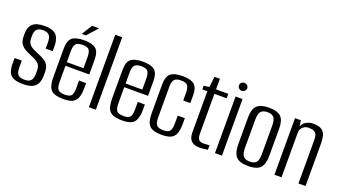

<svg xmlns="http://www.w3.org/2000/svg" viewBox="-55 -1104 2798 1578"><g transform="rotate(20 1343.5 -314.5)"><path d="M173 7Q119 7 89 -6.5Q59 -20 47 -49.5Q35 -79 35 -128V-171H98V-114Q98 -67 114 -49Q130 -31 172 -31Q209 -31 226.5 -49Q244 -67 244 -110V-138Q244 -161 237 -177.5Q230 -194 210.5 -208Q191 -222 156 -236Q123 -249 98 -264Q73 -279 58.5 -302Q44 -325 44 -361V-391Q44 -444 74.5 -473.5Q105 -503 178 -503Q226 -503 254.5 -490Q283 -477 296.5 -448Q310 -419 310 -373V-331H249V-379Q249 -429 232 -447.5Q215 -466 178 -466Q136 -466 121.5 -446Q107 -426 107 -396V-369Q107 -341 119.5 -323Q132 -305 155 -293Q178 -281 210 -268Q239 -256 261.5 -242.5Q284 -229 297 -206Q310 -183 310 -143V-120Q310 -80 297.5 -51.5Q285 -23 255 -8Q225 7 173 7Z M528 9Q478 9 447 -2.5Q416 -14 402 -45Q388 -76 388 -135V-382Q388 -452 419.5 -478Q451 -504 524 -504Q595 -504 626.5 -478Q658 -452 658 -382V-254H450V-114Q450 -66 465 -47.5Q480 -29 526 -29Q568 -29 582 -47Q596 -65 596 -114V-178H658V-136Q658 -78 644 -46.5Q630 -15 601.5 -3Q573 9 528 9ZM450 -286H596V-384Q596 -426 582 -445Q568 -464 524 -464Q480 -464 465 -445Q450 -426 450 -384ZM486 -546 543 -638H605L522 -546Z M747 0V-634H808V0Z M1042 9Q992 9 961 -2.5Q930 -14 916 -45Q902 -76 902 -135V-382Q902 -452 933.5 -478Q965 -504 1038 -504Q1109 -504 1140.5 -478Q1172 -452 1172 -382V-254H964V-114Q964 -66 979 -47.5Q994 -29 1040 -29Q1082 -29 1096 -47Q1110 -65 1110 -114V-178H1172V-136Q1172 -78 1158 -46.5Q1144 -15 1115.5 -3Q1087 9 1042 9ZM964 -286H1110V-384Q1110 -426 1096 -445Q1082 -464 1038 -464Q994 -464 979 -445Q964 -426 964 -384Z M1388 9Q1339 9 1308 -2.5Q1277 -14 1263 -44.5Q1249 -75 1249 -134V-378Q1249 -451 1280.5 -477.5Q1312 -504 1385 -504Q1456 -504 1487.5 -478Q1519 -452 1519 -382V-317H1457V-384Q1457 -427 1443 -446.5Q1429 -466 1385 -466Q1341 -466 1326 -446.5Q1311 -427 1311 -384V-118Q1311 -70 1326 -50.5Q1341 -31 1387 -31Q1429 -31 1443 -50Q1457 -69 1457 -118V-185H1519V-134Q1519 -77 1505 -46Q1491 -15 1462 -3Q1433 9 1388 9Z M1715 1Q1693 1 1675 -4Q1657 -9 1644 -20.5Q1631 -32 1624 -50.5Q1617 -69 1617 -97V-456H1573V-488L1621 -495L1632 -588H1679V-495H1786V-456H1679V-108Q1679 -80 1689 -61Q1699 -42 1733 -42Q1747 -42 1763 -43.5Q1779 -45 1786 -45V-5Q1778 -5 1758 -2Q1738 1 1715 1Z M1850 0V-495H1911V0ZM1881 -556Q1866 -556 1855.5 -566.5Q1845 -577 1845 -591Q1845 -606 1855.5 -615.5Q1866 -625 1881 -625Q1895 -625 1906 -615.5Q1917 -606 1917 -591Q1917 -577 1906 -566.5Q1895 -556 1881 -556Z M2141 7Q2095 7 2064.5 -5.5Q2034 -18 2019.5 -50Q2005 -82 2005 -138V-369Q2005 -441 2036.5 -472Q2068 -503 2141 -503Q2214 -503 2245.5 -473Q2277 -443 2277 -369V-138Q2277 -82 2263 -50.5Q2249 -19 2219 -6Q2189 7 2141 7ZM2141 -32Q2181 -32 2198 -52Q2215 -72 2215 -125V-372Q2215 -421 2199 -442.5Q2183 -464 2141 -464Q2102 -464 2084.5 -443.5Q2067 -423 2067 -372V-125Q2067 -73 2084.5 -52.5Q2102 -32 2141 -32Z M2370 0V-495H2421L2429 -442Q2437 -472 2466 -488Q2495 -504 2526 -504Q2579 -504 2603.5 -485.5Q2628 -467 2635 -437.5Q2642 -408 2642 -373V0H2580V-364Q2580 -382 2579 -399Q2578 -416 2571.5 -429.5Q2565 -443 2550 -451Q2535 -459 2506 -459Q2481 -459 2465.5 -449.5Q2450 -440 2442.5 -427.5Q2435 -415 2432 -404V0Z"/></g></svg>

Font: Alumni Sans Thin
Style: Regular
Weight: 400
Version: Version 1.018